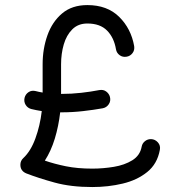

<svg xmlns="http://www.w3.org/2000/svg" viewBox="-20 -714 755 763"><path d="M77.6 -325.2Q81.1 -339.4 93.3 -347.7Q105.5 -356 121.6 -352.1Q134.8 -348.6 149.4 -346.2V-458.5Q149.4 -520 168.5 -573.7Q187.5 -627.4 226.8 -660.6Q266.1 -693.8 327.1 -693.8Q406.2 -693.8 453.6 -647Q501 -600.1 513.2 -530.8Q515.6 -514.6 506.6 -502.9Q497.6 -491.2 483.9 -488.8Q467.8 -485.8 455.6 -494.6Q443.4 -503.4 440.9 -518.1Q433.1 -564.5 405.5 -592.5Q377.9 -620.6 327.1 -620.6Q290.5 -620.6 267.3 -597.4Q244.1 -574.2 233.4 -537.4Q222.7 -500.5 222.7 -458.5V-340.8Q223.6 -340.8 224.6 -340.8Q264.2 -340.8 303 -345.2Q341.8 -349.6 374.5 -356Q390.6 -358.9 402.1 -350.3Q413.6 -341.8 417 -328.6Q420.9 -312.5 412.1 -299.6Q403.3 -286.6 388.2 -283.7Q352.5 -277.3 310.5 -272.5Q268.6 -267.6 224.6 -267.6Q221.7 -267.6 219.2 -267.6Q212.9 -212.9 197.8 -163.1Q182.6 -113.3 158.2 -75.7Q196.3 -62.5 242.2 -53.2Q288.1 -43.9 346.7 -43.9Q389.6 -43.9 432.4 -51Q475.1 -58.1 505.9 -77.1Q536.6 -96.2 543 -131.3Q545.4 -144.5 556.2 -153.1Q566.9 -161.6 580.6 -161.1Q596.2 -160.6 607.4 -148.2Q618.7 -135.7 615.2 -118.2Q605 -62.5 564.9 -30.3Q524.9 2 467.5 15.6Q410.2 29.3 346.7 29.3Q261.7 29.3 197 11.5Q132.3 -6.3 84.5 -24.9Q61 -34.7 61 -59.1Q61 -75.2 72.8 -85.9Q102.5 -113.8 120.8 -164.3Q139.2 -214.8 146 -272.5Q124 -275.9 104 -280.8Q89.8 -284.7 82 -297.1Q74.2 -309.6 77.6 -325.2Z"/></svg>

Font: Mikhak-FD Regular
Style: FD-Regular
Weight: 400
Designer: Amin Abedi
Version: Version 3.2